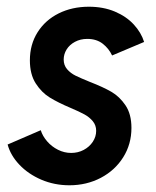

<svg xmlns="http://www.w3.org/2000/svg" viewBox="-20 -549 469 577"><path d="M2.9 -114.7 102.5 -157.7Q107.9 -140.1 121.6 -124.3Q135.3 -108.4 154.3 -98.9Q173.3 -89.4 193.8 -89.4Q214.4 -89.4 231.4 -98.4Q248.5 -107.4 258.8 -122.8Q269 -138.2 269 -155.8Q269 -172.4 259 -184.6Q249 -196.8 233.9 -205.1Q218.8 -213.4 192.4 -224.6Q154.3 -240.7 129.6 -255.9Q105 -271 87.4 -298.3Q69.8 -325.7 69.8 -367.7Q69.8 -415.5 93 -452.1Q116.2 -488.8 156.5 -508.8Q196.8 -528.8 247.1 -528.8Q290.5 -528.8 325.2 -514.2Q359.9 -499.5 382.1 -475.3Q404.3 -451.2 413.1 -422.9L316.9 -382.3Q307.1 -403.3 288.6 -417.7Q270 -432.1 242.2 -432.1Q221.7 -432.1 205.3 -423.3Q189 -414.6 180.2 -400.4Q171.4 -386.2 171.4 -370.1Q171.4 -353 181.6 -341.1Q191.9 -329.1 207.3 -321.5Q222.7 -314 250.5 -302.7Q289.6 -287.6 314.5 -273.2Q339.4 -258.8 357.2 -232.4Q375 -206.1 375 -164.6Q375 -115.7 350.3 -76.4Q325.7 -37.1 283 -14.6Q240.2 7.8 188.5 7.8Q143.6 7.8 104.2 -9Q64.9 -25.9 38.3 -54Q11.7 -82 2.9 -114.7Z"/></svg>

Font: Reddit Sans Fudge SmBold Italic
Style: Regular
Weight: 600
Italic angle: -11.25°
Designer: Stephen Hutchings
Version: Version 1.013